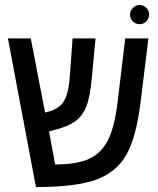

<svg xmlns="http://www.w3.org/2000/svg" viewBox="-20 -755 640 780"><path d="M163.1 -297.9Q216.3 -309.6 236.8 -339.4Q257.3 -369.1 263.2 -439.9L274.9 -599.1H368.2L353 -439Q346.2 -361.8 330.8 -322.8Q315.4 -283.7 284.7 -261.5Q253.9 -239.3 189.9 -224.1L179.2 -221.2L204.1 -86.9Q293.9 -86.9 343.3 -110.4Q392.6 -133.8 419.2 -187Q445.8 -240.2 458 -342.8L488.8 -599.1H583L551.8 -346.2Q534.2 -198.7 493.9 -127.2Q453.6 -55.7 371.3 -25.4Q289.1 4.9 126 4.9L12.2 -599.1H105ZM508.3 -695.8Q508.3 -710.9 519.8 -722.9Q531.2 -734.9 546.9 -734.9Q562.5 -734.9 574.2 -723.1Q585.9 -711.4 585.9 -695.8Q585.9 -680.2 574.5 -668.5Q563 -656.7 546.9 -656.7Q531.2 -656.7 519.8 -668Q508.3 -679.2 508.3 -695.8Z"/></svg>

Font: Cousine
Style: Regular
Weight: 400
Monospace: yes
Designer: Steve Matteson
Foundry: Ascender Corporation
Version: Version 1.20